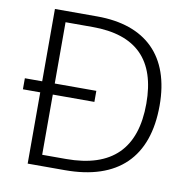

<svg xmlns="http://www.w3.org/2000/svg" viewBox="-80 -793 871 873"><g transform="rotate(10 355.5 -357.0)"><path d="M299 -714H104V-380H24V-329H104V0H276C519 0 649 -124 649 -364C649 -592 524 -714 299 -714ZM287 -663C489 -663 588 -563 588 -362C588 -155 484 -51 272 -51H162V-329H354V-380H162V-663Z"/></g></svg>

Font: Noto Sans Gujarati UI Light
Style: Regular
Weight: 300
Designer: Jelle Bosma - Monotype Design Team, Universal Thirst
Foundry: Monotype Imaging Inc.
Version: Version 2.106